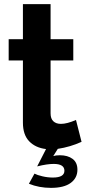

<svg xmlns="http://www.w3.org/2000/svg" viewBox="-20 -714 424 930"><path d="M227 196Q290 196 322.5 172Q355 148 355 108Q355 73 331.5 55.5Q308 38 270 38Q250 38 238 42L260 7Q320 -2 375 -27L348 -133Q305 -114 275 -114Q252 -114 238.5 -126.5Q225 -139 225 -165V-421H335V-524H225V-694H91V-524H22V-421H91V-120Q91 -61 121.5 -29.5Q152 2 203 8L160 92Q208 80 240 80Q292 80 292 113Q292 146 236 146Q211 146 185.5 140Q160 134 147 127L120 176Q169 196 227 196Z"/></svg>

Font: RT Raleway Bold
Style: Regular
Weight: 400
Designer: Matt McInerney, Pablo Impallari, Rodrigo Fuenzalida — Edited by Milan Moffatt in April 2016
Foundry: Matt McInerney, Pablo Impallari, Rodrigo Fuenzalida — Edited by Milan Moffatt in April 2016
Version: Version 3.001